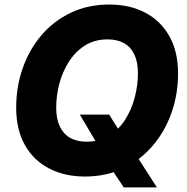

<svg xmlns="http://www.w3.org/2000/svg" viewBox="-20 -757 813 834"><path d="M326.7 -259.3H454.1L502.9 -181.2L564.5 -93.8L661.6 57.1H517.6L449.7 -44.9L412.1 -115.2ZM349.1 9.8Q261.2 9.8 193.6 -25.1Q126 -60.1 88.1 -127Q50.3 -193.8 50.3 -289.6Q50.3 -379.9 78.6 -460.7Q106.9 -541.5 159.9 -603.8Q212.9 -666 287.6 -701.7Q362.3 -737.3 455.1 -737.3Q542.5 -737.3 609.6 -702.6Q676.8 -668 715.1 -600.8Q753.4 -533.7 753.4 -438Q753.4 -347.7 724.9 -266.8Q696.3 -186 643.1 -123.8Q589.8 -61.5 515.6 -25.9Q441.4 9.8 349.1 9.8ZM356.4 -141.6Q413.1 -141.6 455.1 -168.2Q497.1 -194.8 524.7 -238.8Q552.2 -282.7 565.7 -335.2Q579.1 -387.7 579.1 -438.5Q579.1 -487.3 563.7 -520Q548.3 -552.7 519 -569.3Q489.7 -585.9 447.8 -585.9Q390.6 -585.9 348.6 -559.1Q306.6 -532.2 278.8 -488.3Q251 -444.3 237.5 -392.3Q224.1 -340.3 224.1 -289.1Q224.1 -240.7 239.7 -207.8Q255.4 -174.8 284.7 -158.2Q314 -141.6 356.4 -141.6Z"/></svg>

Font: Inter ExtraBold
Style: Italic
Weight: 800
Italic angle: -9.3988°
Designer: Rasmus Andersson
Foundry: rsms
Version: Version 4.001;git-66647c0bb